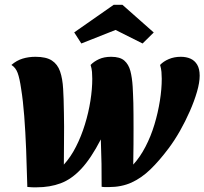

<svg xmlns="http://www.w3.org/2000/svg" viewBox="-20 -769 860 808"><path d="M134 19.3Q124.7 19.3 115 19.2Q105.3 19 95 17.7Q93 -64.3 90 -139.7Q87 -215 82 -280.3Q77 -345.7 69 -395Q62.7 -439.3 54.3 -462Q46 -484.7 28 -495.7Q50 -514.7 75.2 -522.3Q100.3 -530 129.3 -530Q174.3 -530 198.3 -514.3Q222.3 -498.7 232.8 -468.5Q243.3 -438.3 245.7 -395Q247 -379.3 247.7 -351.7Q248.3 -324 249 -293.3Q249.7 -262.7 249.7 -236.3Q249.7 -203.7 249.3 -163.3Q249 -123 248.7 -76.3Q277.7 -108 299.8 -151.7Q322 -195.3 337.3 -245.2Q352.7 -295 360.5 -344.7Q368.3 -394.3 368.3 -437.3Q368.3 -451.7 367.2 -466.2Q366 -480.7 361.3 -495.7Q375.3 -510.3 396.8 -520.2Q418.3 -530 447.7 -530Q484.7 -530 503 -514.2Q521.3 -498.3 528.7 -470.3Q536 -442.3 538.3 -404.7Q539 -390.3 539.8 -373.2Q540.7 -356 541.2 -334.7Q541.7 -313.3 541.8 -287Q542 -260.7 542 -229Q542 -199.3 541.8 -161.7Q541.7 -124 540.7 -76.3Q569.7 -108 592.3 -151.7Q615 -195.3 630 -245.2Q645 -295 652.8 -344.7Q660.7 -394.3 660.7 -437.3Q660.7 -451.7 659.5 -466.2Q658.3 -480.7 653.7 -495.7Q667.7 -510.7 690.3 -520.3Q713 -530 740.7 -530Q763.7 -530 781.5 -522.2Q799.3 -514.3 809.8 -496.8Q820.3 -479.3 820.3 -450.3Q820.3 -421.7 809 -382.7Q797.7 -343.7 778.8 -300.8Q760 -258 737.2 -217.8Q714.3 -177.7 690.3 -145.7Q650.7 -92.7 613 -56.2Q575.3 -19.7 533.3 -0.7Q491.3 18.3 437.7 18.3Q430.7 18.3 423 18.3Q415.3 18.3 407.7 17Q408 -29.7 407.2 -79.5Q406.3 -129.3 404.3 -182.3Q363 -102.3 322 -58.5Q281 -14.7 235.5 2.3Q190 19.3 134 19.3ZM322.3 -586 292.3 -632.7 458.3 -748.7H495.3L627 -632.3L580 -586L466.3 -643Z"/></svg>

Font: Sansita Swashed Light
Style: Regular
Weight: 300
Designer: Pablo Cosgaya
Foundry: Omnibus-Type
Version: Version 1.003